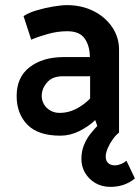

<svg xmlns="http://www.w3.org/2000/svg" viewBox="-20 -518 547 750"><path d="M365 -31Q349 -15 333.5 4.5Q318 24 308 48.5Q298 73 298 103Q298 133 312.5 157.5Q327 182 352.5 197Q378 212 411 212Q439 212 462.5 204Q486 196 507 179L474 110Q463 119 450.5 123.5Q438 128 430 128Q412 128 402.5 119Q393 110 393 94Q393 79 401 60.5Q409 42 421 25.5Q433 9 445 0ZM143 -143Q143 -172 164 -196Q185 -220 223 -220H332V-133Q306 -107 276 -92Q246 -77 214 -77Q192 -77 176 -86.5Q160 -96 151.5 -111Q143 -126 143 -143ZM102 -363Q130 -375 167.5 -385.5Q205 -396 243 -396Q290 -396 310 -368.5Q330 -341 331 -298V-295H225Q145 -294 95 -255Q45 -216 45 -143Q45 -74 87 -31Q129 12 216 12Q254 12 290 -6Q326 -24 352 -49L369 0H445V-324Q445 -373 417.5 -413Q390 -453 344 -475.5Q298 -498 241 -498Q221 -498 188 -492.5Q155 -487 123 -477.5Q91 -468 72 -455Z"/></svg>

Font: Catamaran SemiBold
Style: Regular
Weight: 600
Designer: Pria Ravichandran
Version: Version 2.000